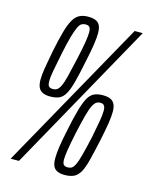

<svg xmlns="http://www.w3.org/2000/svg" viewBox="-108 -769 681 850"><g transform="rotate(15 233.0 -344.0)"><path d="M21 0 405 -688H442L59 0ZM118 -311Q98 -311 84.5 -317Q71 -323 64.5 -336.5Q58 -350 58 -372Q58 -394 63 -425Q68 -456 77 -503Q89 -562 99.5 -599.5Q110 -637 122 -658Q134 -679 150.5 -687.5Q167 -696 190 -696Q211 -696 224.5 -690.5Q238 -685 244.5 -672Q251 -659 251 -636Q251 -614 246 -582Q241 -550 231 -503Q219 -443 209 -405Q199 -367 187.5 -346.5Q176 -326 159.5 -318.5Q143 -311 118 -311ZM122 -346Q132 -346 140 -351Q148 -356 155.5 -371Q163 -386 171 -417.5Q179 -449 191 -503Q202 -552 207 -582.5Q212 -613 212 -630Q212 -643 209 -649.5Q206 -656 200.5 -658Q195 -660 188 -660Q178 -660 170 -655.5Q162 -651 154.5 -635.5Q147 -620 138 -588.5Q129 -557 118 -503Q108 -454 102.5 -424Q97 -394 97 -378Q97 -357 103.5 -351.5Q110 -346 122 -346ZM270 8Q250 8 236.5 2Q223 -4 217 -17.5Q211 -31 211 -53Q211 -75 215.5 -106Q220 -137 230 -184Q242 -243 252.5 -280.5Q263 -318 274.5 -339.5Q286 -361 302.5 -369Q319 -377 343 -377Q364 -377 377 -371.5Q390 -366 397 -353Q404 -340 404 -317Q404 -295 399 -263.5Q394 -232 384 -184Q371 -124 361.5 -86.5Q352 -49 340.5 -28.5Q329 -8 312 0Q295 8 270 8ZM274 -28Q285 -28 292.5 -32.5Q300 -37 307.5 -52Q315 -67 323.5 -99Q332 -131 344 -184Q354 -234 359 -264Q364 -294 364 -311Q364 -324 361 -330.5Q358 -337 353 -339.5Q348 -342 341 -342Q331 -342 323 -337Q315 -332 307 -316.5Q299 -301 290.5 -269.5Q282 -238 270 -184Q260 -136 255 -105.5Q250 -75 250 -59Q250 -39 256.5 -33.5Q263 -28 274 -28Z"/></g></svg>

Font: Saira UltraCondensed Light
Style: Italic
Weight: 300
Width: 1
Italic angle: -12°
Designer: Hector Gatti with collaboration of the Omnibus-Type team
Foundry: Omnibus-Type
Version: Version 1.101